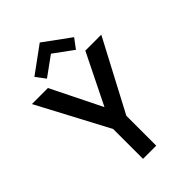

<svg xmlns="http://www.w3.org/2000/svg" viewBox="-259 -977 1080 1080"><g transform="rotate(-45 281.0 -437.0)"><path d="M218 -237.5 -6 -660H121.5L270.5 -359L419 -660H546L323 -237.5V0H218ZM155 -701 112 -758 270 -873.5 428 -758 385 -700.5 270 -784.5Z"/></g></svg>

Font: League Spartan Medium
Style: Regular
Weight: 500
Foundry: The League of Moveable Type
Version: Version 2.002